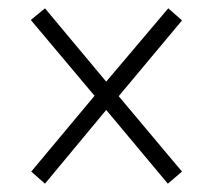

<svg xmlns="http://www.w3.org/2000/svg" viewBox="-20 -590 505 461"><path d="M88 -149 235 -326 383 -149 417 -178 265 -359 417 -541 384 -570 235 -394 88 -570 54 -542 207 -360 55 -178Z"/></svg>

Font: Noto Serif Georgian Condensed Light
Style: Regular
Weight: 300
Width: 3
Designer: Monotype Design Team, Akaki Razmadze
Foundry: Google LLC
Version: Version 2.003